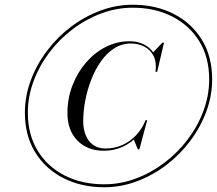

<svg xmlns="http://www.w3.org/2000/svg" viewBox="-20 -780 915 810"><path d="M420 10Q323.5 10 247.8 -28.5Q172 -67 128.5 -137.5Q85 -208 85 -304.5Q85 -374.5 109.8 -441Q134.5 -507.5 178 -565.2Q221.5 -623 279.2 -666.8Q337 -710.5 403.5 -735.2Q470 -760 540 -760Q637 -760 712.5 -721.5Q788 -683 831.5 -612.5Q875 -542 875 -445.5Q875 -375.5 850.2 -309Q825.5 -242.5 782 -184.8Q738.5 -127 680.8 -83.2Q623 -39.5 556.5 -14.8Q490 10 420 10ZM561.5 -150 544 -192.5Q554.5 -203.5 565.5 -216.2Q576.5 -229 586 -249L594 -273H601L568 -150ZM418 -144Q349 -144 306.8 -186.8Q264.5 -229.5 264.5 -303Q264.5 -364.5 285.5 -419.2Q306.5 -474 342.8 -516Q379 -558 426.2 -582Q473.5 -606 526 -606Q579.5 -606 613.8 -573.8Q648 -541.5 639.5 -477H636Q641.5 -517.5 627.8 -544Q614 -570.5 588.5 -583.5Q563 -596.5 532 -596.5Q493.5 -596.5 461.8 -576Q430 -555.5 405.8 -521Q381.5 -486.5 364.8 -443.5Q348 -400.5 339.5 -354.8Q331 -309 331 -267.5Q331 -237 341.2 -210.8Q351.5 -184.5 372.5 -169Q393.5 -153.5 424.5 -153.5Q464.5 -153.5 498 -169Q531.5 -184.5 556.2 -211.8Q581 -239 594 -273H598.5Q586.5 -236 560.2 -206.8Q534 -177.5 497.5 -160.8Q461 -144 418 -144ZM420 -2.5Q487.5 -2.5 552.2 -26.5Q617 -50.5 673.2 -93Q729.5 -135.5 772 -191.8Q814.5 -248 838.5 -312.8Q862.5 -377.5 862.5 -445.5Q862.5 -538 820.8 -605.8Q779 -673.5 706.2 -710.5Q633.5 -747.5 540 -747.5Q472.5 -747.5 407.8 -723.5Q343 -699.5 286.8 -657Q230.5 -614.5 188 -558.2Q145.5 -502 121.5 -437.2Q97.5 -372.5 97.5 -304.5Q97.5 -211.5 139.2 -143.8Q181 -76 253.8 -39.2Q326.5 -2.5 420 -2.5ZM636 -477 638.5 -496.5Q639 -514 635.5 -528.8Q632 -543.5 624 -557L665 -600H672L643 -477Z"/></svg>

Font: Bodoni Moda 18pt
Style: Italic
Weight: 400
Italic angle: -13°
Designer: Owen Earl
Foundry: indestructible type
Version: Version 2.005